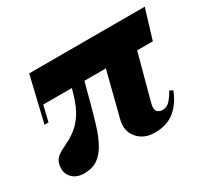

<svg xmlns="http://www.w3.org/2000/svg" viewBox="-101 -620 858 790"><g transform="rotate(-30 328.0 -225.0)"><path d="M56 -245.5 107 -460H656L613.5 -320H93L75 -245.5ZM99 10Q65 10 45 -8.5Q25 -27 25 -53.5Q25 -79 35.2 -93.2Q45.5 -107.5 62.8 -117Q80 -126.5 101 -136.8Q122 -147 144 -164.2Q166 -181.5 185.8 -211Q205.5 -240.5 220 -289.5L267 -450H323.5L268 -243Q253.5 -187.5 239.5 -141.2Q225.5 -95 207.5 -61Q189.5 -27 163.5 -8.5Q137.5 10 99 10ZM433 10Q399.5 10 374.8 -5.5Q350 -21 339 -47.2Q328 -73.5 336 -106L416 -420H566L481 -104Q473.5 -76 482.8 -65.5Q492 -55 506.5 -55Q528 -55 542.2 -70.2Q556.5 -85.5 571 -111L586 -103Q565.5 -50.5 528.8 -20.2Q492 10 433 10Z"/></g></svg>

Font: Bodoni Moda 11pt
Style: Bold Italic
Weight: 700
Italic angle: -13°
Designer: Owen Earl
Foundry: indestructible type
Version: Version 2.004